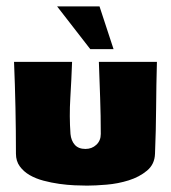

<svg xmlns="http://www.w3.org/2000/svg" viewBox="-20 -569 536 602"><path d="M472 -375Q470 -303 469.5 -231Q469 -159 466 -87Q465 -54 441 -34Q417 -14 383.5 -3.5Q350 7 314 10Q278 13 253 13Q237 13 214 12Q191 11 166 7.5Q141 4 116.5 -2.5Q92 -9 73 -20Q54 -31 42 -47.5Q30 -64 30 -87Q30 -231 24 -375H206Q204 -320 200.5 -262Q197 -204 201 -149Q203 -128 214.5 -115Q226 -102 248 -102Q268 -102 282 -115Q296 -128 296 -149Q296 -206 294 -262Q292 -318 290 -375ZM159 -549H292L336 -415H263Z"/></svg>

Font: CAT Rhythmus
Style: Regular
Weight: 400
Designer: Peter Wiegel nach alter Vorlage
Foundry: Peter Wiegel
Version: 1.000